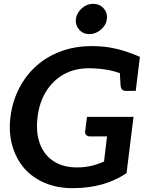

<svg xmlns="http://www.w3.org/2000/svg" viewBox="-20 -972 772 1000"><path d="M358.3 8Q278.3 8 213.9 -19.1Q149.4 -46.1 105.4 -96.4Q63.3 -146 43.9 -214.2Q24.5 -282.4 34.5 -362.8Q44.5 -443.4 79.5 -511.8Q114.6 -580.1 169.9 -629.1Q225 -678.3 298 -705Q371 -731.8 457.3 -731.8Q509.1 -731.8 551 -724.8Q592.8 -717.8 630.8 -705.5Q668.8 -693.3 708.8 -676L697.6 -587L621.4 -583.4Q585.7 -600.1 539.2 -608.2Q492.7 -616.4 442.3 -616.4Q368 -616.4 311.4 -584.3Q254.8 -552.2 219.6 -495Q184.5 -437.9 175.6 -361.6Q165.7 -282.5 187.7 -223.7Q209.6 -164.8 259 -132.4Q308.4 -100 381.3 -100Q421.9 -100 456.3 -108.4Q490.8 -116.8 521.8 -130.7L537.4 -261.5H448.6Q436.2 -261.5 429.3 -268.7Q422.3 -275.9 423.3 -286.7L433.2 -363.4H675.4L639.1 -70Q580.2 -30.6 510.3 -11.3Q440.4 8 358.3 8ZM603.2 -610.3 697.6 -587 687.1 -498.9H635.4Q621.7 -498.9 615.4 -506.4Q609 -513.9 607.9 -528ZM445.2 -794.3Q412.9 -794.3 392.3 -817.6Q371.8 -840.9 375.3 -872.7Q379.5 -905.6 406.2 -928.8Q432.9 -952.1 464.6 -952.1Q498 -952.1 519.3 -928.8Q540.7 -905.6 536.5 -872.7Q532.9 -840.9 505.5 -817.6Q478 -794.3 445.2 -794.3Z"/></svg>

Font: Aleo
Style: Italic
Weight: 400
Italic angle: -7°
Designer: Alessio Laiso
Foundry: Alessio Laiso
Version: Version 2.001;gftools[0.9.29]